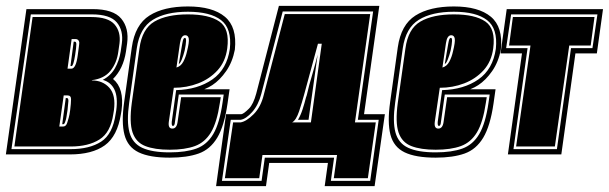

<svg xmlns="http://www.w3.org/2000/svg" viewBox="-48 -526 2074 654"><path d="M-28 0 42 -495H267Q338 -495 365 -462.5Q392 -430 385 -378L381 -350Q372 -292 337 -257Q376 -225 366 -150L364 -138Q352 -62 309 -31Q266 0 190 0ZM-9 -18H192Q257 -18 296.5 -43.5Q336 -69 346 -138L348 -150Q354 -195 342 -220.5Q330 -246 302 -254Q329 -268 343.5 -293.5Q358 -319 363 -350L367 -378Q373 -422 350 -449.5Q327 -477 265 -477H57ZM1 -27 63 -468H263Q320 -468 342 -443Q364 -418 359 -378L355 -350Q350 -312 328.5 -285Q307 -258 265 -253V-252Q302 -252 324.5 -227Q347 -202 340 -150L338 -138Q329 -75 291 -51Q253 -27 193 -27ZM182 -292H195Q211 -292 217 -339Q219 -355 220.5 -365.5Q222 -376 222 -382Q220 -393 209 -393H196ZM192 -301 203 -384H207Q212 -384 212 -375Q212 -370 211 -361Q210 -352 208 -339Q202 -301 196 -301ZM154 -95H167Q177 -95 181 -108Q183 -114 186 -124.5Q189 -135 191 -151Q194 -175 194 -188Q194 -201 182 -201H169ZM164 -103 176 -192H180Q185 -192 185 -182L182 -151Q180 -138 178.5 -128.5Q177 -119 175 -114Q172 -103 168 -103Z M530 11Q462 11 424.5 -7Q387 -25 376 -67Q365 -109 375 -179L401 -365Q412 -442 461 -473Q510 -504 592 -504Q676 -504 718 -469Q760 -434 752 -357Q744 -315 722.5 -284Q701 -253 675 -236Q669 -232 663 -229Q657 -226 648 -222H734L727 -173Q716 -97 692 -57Q668 -17 628.5 -3Q589 11 530 11ZM530 -7Q585 -7 621 -20Q657 -33 678.5 -69.5Q700 -106 710 -176L714 -204H561L548 -111Q547 -97 541 -97Q536 -97 537 -111L552 -219Q626 -221 675.5 -255.5Q725 -290 735 -360Q742 -429 705 -457.5Q668 -486 592 -486Q517 -486 472.5 -458.5Q428 -431 418 -362L392 -176Q383 -112 393 -75Q403 -38 436.5 -22.5Q470 -7 530 -7ZM530 -16Q479 -16 447 -28.5Q415 -41 403.5 -75Q392 -109 401 -176L427 -361Q436 -428 478 -452.5Q520 -477 592 -477Q664 -477 699.5 -452.5Q735 -428 726 -361Q720 -316 693 -286.5Q666 -257 627 -242Q588 -227 544 -227L527 -111Q524 -88 539 -88Q554 -88 557 -111L569 -195H704L701 -176Q691 -109 670.5 -75Q650 -41 616 -28.5Q582 -16 530 -16ZM553 -296Q568 -300 576.5 -316Q585 -332 589 -351Q597 -383 595 -394.5Q593 -406 583 -406Q569 -406 565 -379ZM561 -308 573 -378Q575 -390 577 -393.5Q579 -397 582 -397Q590 -397 581 -354Q577 -338 571.5 -324Q566 -310 561 -308Z M688 108 722 -137H774Q782 -138 800 -156Q815 -171 825 -208L902 -506H1244L1192 -137H1263L1228 108H1058L1069 29H869L858 108ZM708 90H843L854 11H1090L1079 90H1213L1242 -118H1171L1223 -487H915L842 -206Q832 -168 811 -144.5Q790 -121 772 -118H738ZM718 81 746 -109H771Q791 -112 816 -137Q841 -162 851 -205L922 -478H1213L1161 -109H1232L1205 81H1089L1100 2H846L835 81ZM947 -109H1011L1048 -377H1035L988 -204Q981 -178 971 -147.5Q961 -117 947 -109ZM967 -118Q976 -133 982.5 -153Q989 -173 994 -193L997 -202Q1005 -237 1015 -270Q1020 -287 1025 -305Q1030 -323 1034 -340L1003 -118Z M1436 11Q1368 11 1330.5 -7Q1293 -25 1282 -67Q1271 -109 1281 -179L1307 -365Q1318 -442 1367 -473Q1416 -504 1498 -504Q1582 -504 1624 -469Q1666 -434 1658 -357Q1650 -315 1628.5 -284Q1607 -253 1581 -236Q1575 -232 1569 -229Q1563 -226 1554 -222H1640L1633 -173Q1622 -97 1598 -57Q1574 -17 1534.5 -3Q1495 11 1436 11ZM1436 -7Q1491 -7 1527 -20Q1563 -33 1584.5 -69.5Q1606 -106 1616 -176L1620 -204H1467L1454 -111Q1453 -97 1447 -97Q1442 -97 1443 -111L1458 -219Q1532 -221 1581.5 -255.5Q1631 -290 1641 -360Q1648 -429 1611 -457.5Q1574 -486 1498 -486Q1423 -486 1378.5 -458.5Q1334 -431 1324 -362L1298 -176Q1289 -112 1299 -75Q1309 -38 1342.5 -22.5Q1376 -7 1436 -7ZM1436 -16Q1385 -16 1353 -28.5Q1321 -41 1309.5 -75Q1298 -109 1307 -176L1333 -361Q1342 -428 1384 -452.5Q1426 -477 1498 -477Q1570 -477 1605.5 -452.5Q1641 -428 1632 -361Q1626 -316 1599 -286.5Q1572 -257 1533 -242Q1494 -227 1450 -227L1433 -111Q1430 -88 1445 -88Q1460 -88 1463 -111L1475 -195H1610L1607 -176Q1597 -109 1576.5 -75Q1556 -41 1522 -28.5Q1488 -16 1436 -16ZM1459 -296Q1474 -300 1482.5 -316Q1491 -332 1495 -351Q1503 -383 1501 -394.5Q1499 -406 1489 -406Q1475 -406 1471 -379ZM1467 -308 1479 -378Q1481 -390 1483 -393.5Q1485 -397 1488 -397Q1496 -397 1487 -354Q1483 -338 1477.5 -324Q1472 -310 1467 -308Z M1682 0 1730 -344H1657L1678 -495H2006L1985 -344H1912L1864 0ZM1701 -18H1849L1897 -362H1970L1987 -477H1693L1676 -362H1749ZM1710 -27 1759 -371H1686L1699 -468H1977L1964 -371H1891L1842 -27Z"/></svg>

Font: Alumni Sans Collegiate One
Style: Italic
Weight: 400
Italic angle: -8°
Designer: Robert E. Leuschke
Foundry: Robert E. Leuschke
Version: Version 1.100